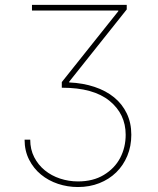

<svg xmlns="http://www.w3.org/2000/svg" viewBox="-20 -747 639 777"><path d="M102.3 -181.8Q102.3 -142.4 118.4 -111Q134.6 -79.5 161.4 -57.7Q188.2 -35.9 223.2 -24.3Q258.2 -12.8 295.5 -12.8Q356.9 -12.8 400.2 -39.1Q444.2 -65.7 466.4 -108.1Q488.6 -150.6 488.6 -201.7Q488.6 -285.5 423.3 -338.8Q358 -392 231.5 -392H230.1V-414.8L458.8 -701.7V-704.5H109.4V-727.3H492.9V-708.8L259.9 -416.2V-413.4Q316.1 -410.9 362.4 -395.4Q408.7 -380 441.8 -353Q474.8 -326 493.1 -287.8Q511.4 -249.6 511.4 -201.7Q511.4 -155.2 495.2 -116.3Q479 -77.4 450.3 -49.4Q421.5 -21.3 381.9 -5.7Q342.3 9.9 295.5 9.9Q253.6 9.9 214.7 -3Q175.8 -16 145.8 -40.7Q115.8 -65.3 97.7 -101Q79.5 -136.7 79.5 -181.8Z"/></svg>

Font: Inter P Thin
Style: Regular
Weight: 100
Designer: Rasmus Andersson
Foundry: rsms
Version: Version 3.018;git-588b23468